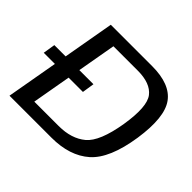

<svg xmlns="http://www.w3.org/2000/svg" viewBox="-179 -870 1064 1064"><g transform="rotate(45 353.0 -337.5)"><path d="M-21.5 -302.5H285.5L296.5 -374H-10ZM12.5 0H341.5Q484 0 567.2 -73.5Q650.5 -147 679.5 -338Q707 -523 652.2 -599Q597.5 -675 455 -675H131.5ZM133 -74 226 -601H417Q516 -601 556.5 -548.8Q597 -496.5 571.5 -338Q544.5 -175 484 -124.5Q423.5 -74 324 -74Z"/></g></svg>

Font: Anybody SemiExpanded
Style: Italic
Weight: 400
Width: 6
Italic angle: -10°
Version: Version 1.113;gftools[0.9.25]